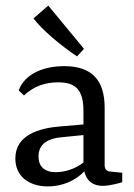

<svg xmlns="http://www.w3.org/2000/svg" viewBox="-20 -660 479 688"><path d="M180 -43C139 -43 118 -64 118 -99C118 -144 150 -165 209 -169L279 -176V-78C254 -57 215 -43 180 -43ZM152 8C203 8 251 -13 282 -46C290 -12 313 6 348 6C371 6 405 -3 418 -7V-41L377 -45C362 -46 355 -53 355 -69V-274C355 -375 307 -423 210 -423C133 -423 67 -393 47 -336L66 -318C101 -351 142 -365 188 -365C250 -365 279 -339 279 -263V-214L196 -207C121 -201 35 -177 35 -92C35 -27 85 8 152 8ZM153 -640 100 -594C129 -555 197 -497 256 -458L281 -485Z"/></svg>

Font: Yrsa
Style: Regular
Weight: 400
Designer: Anna Giedrys (Yrsa+Rasa design), David Brezina (Yrsa art-direction, Rasa art-direction, design)
Foundry: Rosetta Type Foundry
Version: Version 1.001;PS 1.1;hotconv 1.0.88;makeotf.lib2.5.647800